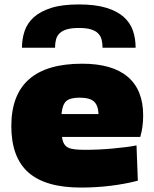

<svg xmlns="http://www.w3.org/2000/svg" viewBox="-20 -836 696 865"><path d="M79 -621Q79 -661 91 -696.5Q103 -732 132.5 -758.5Q162 -785 211 -800.5Q260 -816 335 -816Q409 -816 458.5 -801Q508 -786 537.5 -759.5Q567 -733 579 -697.5Q591 -662 591 -621H442Q442 -642 437.5 -658.5Q433 -675 421 -686.5Q409 -698 388.5 -704Q368 -710 335 -710Q303 -710 282 -704Q261 -698 249 -686.5Q237 -675 232.5 -658.5Q228 -642 228 -621ZM345 9Q185 9 108 -59Q31 -127 31 -268Q31 -549 350 -549Q486 -549 555.5 -490Q625 -431 625 -316Q625 -264 612 -219H259Q262 -200 268.5 -188.5Q275 -177 287 -171Q299 -165 318.5 -163Q338 -161 366 -161Q393 -161 425.5 -162.5Q458 -164 489.5 -167Q521 -170 549 -173.5Q577 -177 595 -181L601 -22Q544 -7 478 1Q412 9 345 9ZM338 -396Q296 -396 278.5 -380.5Q261 -365 257 -322H424Q422 -362 403 -379Q384 -396 338 -396Z"/></svg>

Font: Encode Sans Wide
Style: Black
Weight: 900
Designer: Pablo Impallari, Andres Torresi
Foundry: Pablo Impallari, Andres Torresi
Version: Version 1.000; ttfautohint (v1.00) -l 8 -r 50 -G 200 -x 14 -